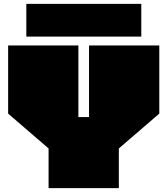

<svg xmlns="http://www.w3.org/2000/svg" viewBox="-20 -972 865 992"><path d="M116 -783V-952H710V-783ZM231 0V-205L22 -385V-737H385V-367H440V-737H803V-385L594 -205V0Z"/></svg>

Font: Tomorrow Black
Style: Regular
Weight: 900
Designer: Tony de Marco, Monica Rizzolli
Foundry: Just in Type
Version: Version 2.002